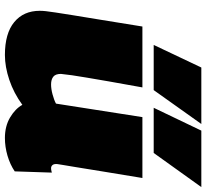

<svg xmlns="http://www.w3.org/2000/svg" viewBox="-49 -781 840 782"><g transform="rotate(90 371.0 -390.0)"><path d="M204 10Q116 10 70 -28Q24 -66 24 -132Q24 -143 25.5 -157Q27 -171 31 -197Q35 -223 42 -267Q49 -311 60.5 -380Q72 -449 88 -550H336Q321 -468 311.5 -413Q302 -358 296 -322.5Q290 -287 286.5 -263Q283 -239 281 -218Q281 -196 292.5 -187Q304 -178 324 -178Q342 -178 364.5 -184Q387 -190 402 -198L457 -550H705Q688 -448 677.5 -383Q667 -318 661 -281Q655 -244 652 -227Q649 -210 648.5 -205Q648 -200 648 -199Q648 -188 653 -183Q658 -178 665 -178Q667 -178 671.5 -178.5Q676 -179 683 -181L678 -30Q650 -11 614 -0.5Q578 10 542 10Q494 10 458.5 -11Q423 -32 407 -61Q359 -26 305.5 -8Q252 10 204 10ZM419 -596 512 -790H742L603 -596ZM163 -596 255 -790H485L347 -596Z"/></g></svg>

Font: Georama Extended Black
Style: Italic
Weight: 900
Width: 7
Italic angle: -9°
Designer: Jean-Baptiste Levee
Foundry: Production Type
Version: Version 1.000